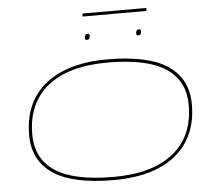

<svg xmlns="http://www.w3.org/2000/svg" viewBox="-63 -1065 1269 1144"><g transform="rotate(-5 571.0 -492.5)"><path d="M572 10Q328 10 210 -69Q92 -148 92 -302Q92 -432 151 -523Q210 -614 322.5 -662Q435 -710 594 -710Q839 -710 956.5 -631Q1074 -552 1074 -398Q1074 -269 1015 -177.5Q956 -86 844 -38Q732 10 572 10ZM572 -9Q805 -9 930 -110Q1055 -211 1055 -396Q1055 -543 942.5 -617Q830 -691 594 -691Q361 -691 236 -590Q111 -489 111 -304Q111 -157 223.5 -83Q336 -9 572 -9ZM793 -836Q780 -836 780 -847Q780 -872 798 -872Q810 -872 810 -860Q810 -836 793 -836ZM486 -836Q473 -836 473 -847Q473 -872 491 -872Q503 -872 503 -860Q503 -836 486 -836ZM470 -977 473 -995H855L852 -977Z"/></g></svg>

Font: Georama ExtraExtended Thin
Style: Italic
Weight: 100
Width: 8
Italic angle: -9°
Designer: Jean-Baptiste Levee
Foundry: Production Type
Version: Version 1.000